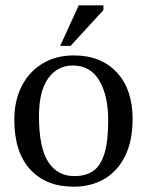

<svg xmlns="http://www.w3.org/2000/svg" viewBox="-20 -694 554 724"><path d="M258 10Q153 10 93.5 -55.5Q34 -121 34 -242Q34 -315 62 -369.5Q90 -424 140.5 -454.5Q191 -485 258 -485Q361 -485 420.5 -421Q480 -357 480 -246Q480 -162 451.5 -105Q423 -48 373 -19Q323 10 258 10ZM262 -30Q303 -30 331 -49Q359 -68 373.5 -114Q388 -160 388 -241Q388 -333 354.5 -390Q321 -447 254 -447Q197 -447 162 -399Q127 -351 127 -255Q127 -136 162.5 -82.5Q198 -29 262 -30ZM246 -521H207L277 -674H370V-656Z"/></svg>

Font: STIX Two Text
Style: Regular
Weight: 400
Designer: Ross Mills, John Hudson & Paul Hanslow, Tiro Typeworks Ltd; with prior portions MicroPress Inc., and Coen Hoffman.
Foundry: Tiro Typeworks Ltd
Version: Version 2.13 b171